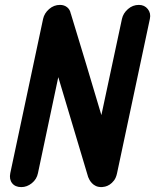

<svg xmlns="http://www.w3.org/2000/svg" viewBox="-20 -752 633 784"><path d="M156 -675Q161 -698 180.5 -715Q200 -732 225 -732Q242 -732 254 -722.5Q266 -713 269 -696V-697Q286 -641 301.5 -590Q317 -539 332 -489.5Q347 -440 362 -389Q377 -338 394 -282L478 -675Q483 -698 502.5 -715Q522 -732 547 -732Q570 -732 583.5 -715Q597 -698 592 -675L458 -45Q454 -26 445.5 -15Q437 -4 427.5 2Q418 8 409 10Q400 12 396 12Q381 12 371.5 7.5Q362 3 355.5 -4Q349 -11 345.5 -17.5Q342 -24 340 -29L218 -437L135 -45Q130 -20 110 -4Q90 12 67 12Q42 12 29.5 -4Q17 -20 22 -45Z"/></svg>

Font: VDS
Style: Bold Italic
Weight: 700
Designer: artmaker
Foundry: artmaker
Version: Version 1.000 2009 initial release